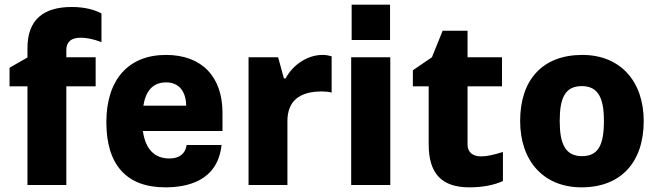

<svg xmlns="http://www.w3.org/2000/svg" viewBox="-20 -795 2827 825"><path d="M98 0H265V-424H391V-549H265V-581C265 -609 280 -633 327 -633C349 -633 380 -628 416 -614V-737C391 -751 348 -765 289 -765C166 -765 98 -710 98 -588V-548L21 -504V-424H98Z M936 -310C936 -466 847 -559 693 -559C533 -559 437 -454 437 -270C437 -90 521 10 690 10C780 10 915 -14 932 -172H782C777 -136 752 -114 708 -114C646 -114 605 -152 594 -232H936ZM596 -341C606 -402 635 -441 694 -441C746 -441 779 -406 780 -341Z M1048 0H1215V-275C1215 -360 1266 -402 1362 -402C1375 -402 1394 -401 1405 -397V-553C1395 -556 1382 -559 1366 -559C1301 -559 1239 -517 1207 -458H1200L1175 -549H1048Z M1491 -623H1656V-775H1491ZM1489 0H1657V-549H1489Z M1997 10C2055 10 2103 0 2141 -17V-142C2103 -130 2072 -123 2047 -123C2014 -123 1989 -139 1989 -173V-424H2137V-549H1989V-663H1882L1836 -549L1754 -493V-424H1822V-175C1822 -52 1875 10 1997 10Z M2479 10C2647 10 2746 -97 2746 -275C2746 -444 2647 -559 2482 -559C2313 -559 2215 -454 2215 -275C2215 -105 2314 10 2479 10ZM2481 -124C2409 -124 2385 -177 2385 -275C2385 -374 2408 -425 2480 -425C2551 -425 2575 -373 2575 -275C2575 -173 2551 -124 2481 -124Z"/></svg>

Font: Kathrein 85 Heavy
Style: Regular
Weight: 900
Designer: Lazydogs Typefoundry, based on Open Sans by Ascender Corporation
Foundry: Lazydogs Typefoundry
Version: Version 1.003;PS 001.003;hotconv 1.0.88;makeotf.lib2.5.64775